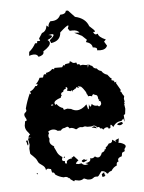

<svg xmlns="http://www.w3.org/2000/svg" viewBox="-49 -679 542 724"><g transform="rotate(-5 222.0 -317.0)"><path d="M202.6 4.4 189 -4.9Q188 -9.3 186 -9.3L184.1 -8.8Q179.2 -15.1 170.9 -15.1L164.1 -14.2Q146 -18.1 133.3 -27.8Q130.9 -36.1 125 -36.1L122.6 -35.6L119.6 -49.3L108.9 -51.8Q103 -51.8 100.6 -46.4Q99.6 -55.2 95.9 -59.6Q92.3 -64 87.6 -67.1Q83 -70.3 78.6 -73.7Q74.2 -77.1 71.8 -83.5Q69.3 -89.8 65.2 -94.7Q61 -99.6 56.9 -103.5Q52.7 -107.4 49.6 -110.4Q46.4 -113.3 46.4 -115.2L44.9 -133.3L47.4 -147.9L43.5 -169.4L44.9 -172.4L56.2 -173.3L44.9 -174.8Q48.3 -185.5 52.7 -185.5Q50.3 -189.9 47.4 -193.1Q44.4 -196.3 41.7 -200Q39.1 -203.6 37.1 -208.5Q35.2 -213.4 35.2 -220.7L38.1 -237.8Q44.4 -237.8 44.4 -241.7Q44.4 -244.6 40.8 -250.7Q37.1 -256.8 37.1 -261.2Q37.1 -267.1 41.7 -270.3Q46.4 -273.4 46.4 -278.8L44.9 -284.7Q51.8 -312 64.5 -340.3L67.4 -336.9L68.8 -339.8L66.4 -347.7Q79.1 -352.1 87.9 -366.2H94.2L97.2 -372.6L95.7 -374L89.8 -372.1Q102.5 -384.8 106.4 -396H119.6Q121.1 -399.9 122.3 -403.8Q123.5 -407.7 127.9 -407.7L133.3 -406.7L131.8 -412.1Q147.5 -414.1 157.2 -425.3L164.1 -422.9L165.5 -428.2H194.8L200.2 -436L204.1 -433.6L208 -439L224.1 -441.4V-446.8L229.5 -447.3Q234.9 -440.4 242.2 -440.4L249.5 -441.4L252.4 -433.6L260.3 -434.6L263.2 -429.2L272.9 -430.7L287.1 -428.2L291 -430.7L291.5 -417.5L295.4 -430.7Q300.8 -425.3 308.6 -422.9Q313 -412.6 324.7 -412.1Q330.1 -403.3 340.8 -401.4Q348.1 -389.2 362.3 -385.3L372.1 -373Q377 -371.6 377 -368.2L375.5 -363.8L386.2 -359.9L385.7 -356.9Q385.7 -354 388.2 -354L394.5 -356L391.6 -351.6L407.7 -323.7L405.3 -318.4L409.2 -315.4Q411.6 -307.6 418.5 -299.3L416.5 -289.6L418.5 -278.3L416 -276.9L418 -272.5L416 -268.6L418.5 -251.5L416 -231.4L410.6 -228.5L412.1 -202.6L407.7 -215.3L399.9 -207Q378.9 -206.5 367.7 -187Q361.8 -196.3 358.9 -196.3Q356.4 -196.3 356.4 -184.6L349.6 -181.6Q349.6 -188 342.8 -188Q335.9 -188 328.6 -180.2Q326.2 -186 320.3 -186L317.9 -185.5Q315.9 -191.9 311.5 -191.9L307.1 -190.9Q301.3 -198.7 293.5 -198.7L284.7 -196.3H270L261.2 -198.7L251 -196.3L245.1 -197.3Q237.3 -197.3 229.5 -190.9H225.6Q216.3 -197.3 208 -197.3L202.6 -196.3Q198.7 -203.1 193.8 -203.1L183.6 -199.2Q174.8 -199.2 169.4 -190.9H157.2Q149.4 -197.3 139.6 -197.3Q130.4 -197.3 121.1 -190.9L124 -184.6Q120.6 -179.7 120.6 -174.8Q120.6 -168.9 124 -164.1L122.6 -155.8Q122.6 -141.1 140.1 -133.3L137.2 -132.3Q141.1 -125.5 143.3 -119.9Q145.5 -114.3 148.2 -109.1Q150.9 -104 155 -99.6Q159.2 -95.2 166.5 -90.8L164.1 -81.5Q164.1 -74.7 174.8 -74.7L174.3 -70.3Q174.3 -65.4 177.2 -65.4L180.2 -66.4L181.6 -61V-73.2Q188 -82.5 202.6 -82.5L200.2 -85.4Q206.1 -86.4 209.5 -90.8L225.6 -73.2Q216.3 -66.9 214.8 -61L225.1 -59.1L236.3 -61Q242.2 -53.7 251.5 -53.7L261.7 -55.7L250.5 -60.5Q270.5 -62 270.5 -73.2L270 -77.1L275.9 -76.2Q282.7 -76.2 288.6 -82.5Q294.9 -77.6 300.3 -77.6Q310.1 -77.6 315.9 -94.2Q327.1 -98.1 327.1 -103L326.7 -105Q332.5 -105.5 332.5 -109.9L332 -112.8Q339.4 -117.2 345.2 -126.5Q358.9 -126.5 358.9 -139.6L374 -129.9L370.6 -136.7L384.3 -142.6L381.8 -125L385.3 -125.5Q389.6 -125.5 397.5 -121.6Q407.7 -116.7 407.7 -111.3Q407.7 -107.4 404.8 -104.5Q401.9 -101.6 401.9 -97.7L402.8 -92.8L392.1 -87.4L389.6 -74.2Q374.5 -70.3 374.5 -61.5L376 -55.7Q368.2 -54.2 368.2 -46.9L367.7 -41Q355 -36.6 346.2 -22.5Q337.4 -21.5 332.5 -14.2H328.6Q322.3 -24.9 308.6 -24.9Q306.6 -22.9 304.7 -20Q295.9 -5.9 292 -5.9L285.6 -6.3Q280.3 -6.3 275.1 -2Q270 2.4 261.7 2.4L253.9 2L240.2 -3.4Q232.4 2.9 221.2 2.9L205.6 0ZM278.8 -261.7 281.7 -264.2 283.2 -280.8Q285.6 -271 288.1 -271Q291 -271 293.9 -280.8Q301.3 -272.5 310.5 -272.5L315.4 -272.9L320.8 -268.6Q329.6 -272.9 329.6 -279.8Q329.6 -285.2 326.2 -290L320.8 -288.6L324.2 -294.4L320.3 -295.9Q319.8 -303.7 318.6 -307.1Q317.4 -310.5 315.4 -311.8Q313.5 -313 310.5 -313.5Q307.6 -314 303.2 -316.9Q298.3 -314.5 297.9 -309.1Q294.4 -311 285.2 -311.5L282.7 -309.6L281.7 -315.9Q278.3 -318.4 278.1 -321.5Q277.8 -324.7 274.7 -329.8Q271.5 -335 267.6 -340.1Q263.7 -345.2 259.3 -349.1L247.1 -351.6L252.4 -344.2L241.7 -349.1L239.3 -343.8Q233.4 -343.8 231.9 -337.9L229 -339.8Q226.6 -339.8 226.6 -332Q224.6 -338.4 222.7 -338.4Q220.7 -338.4 220.2 -335.4L205.6 -338.4L208 -346.2Q208 -351.1 201.7 -353V-346.2Q190.9 -344.2 190.9 -335.4Q182.1 -334 182.1 -326.2L184.1 -321.3Q180.2 -320.3 180.2 -314.5Q154.3 -306.2 154.3 -296.4Q154.3 -292 158.7 -288.6L161.1 -292.5Q171.4 -278.3 184.6 -274.9L187.5 -267.6L200.7 -271L214.8 -268.6Q226.1 -261.7 236.3 -261.7Q254.9 -261.7 273.9 -280.8ZM141.1 -286.1 149.9 -289.1 144 -293ZM392.6 -191.4Q387.7 -191.4 382.3 -195.3Q387.2 -201.2 400.9 -203.1L405.3 -198.2Q399.4 -191.4 392.6 -191.4ZM305.2 -187.5 286.1 -192.4Q291 -195.8 295.4 -195.8Q301.3 -195.8 305.2 -187.5ZM41 -145.5Q39.1 -145.5 36.6 -159.2L34.7 -162.6L39.1 -165.5Q41 -165.5 42.5 -157.7L43 -151.9Q43 -147.9 41 -145.5ZM170.9 -86.4 173.3 -93.3 175.8 -87.9ZM244.6 -64Q237.8 -66.4 237.8 -69.3Q237.8 -72.3 247.6 -76.2L250 -72.8H259.3Q259.3 -70.3 244.6 -64ZM67.4 -33.7 63.5 -37.1 69.3 -38.6ZM316.9 -3.4H310.1L308.6 -13.2L315.4 -18.6H319.3L318.4 -14.6Q318.4 -11.2 322.3 -8.8ZM227.1 -639.2H235.4L259.8 -613.3Q299.3 -604.5 310.1 -573.7Q330.1 -556.6 330.1 -552.2Q330.1 -550.3 326.7 -550.3L322.8 -550.8Q326.2 -540.5 333 -540.5L339.8 -542.5Q341.3 -529.8 368.2 -518.1L360.8 -510.7L370.6 -494.6Q364.7 -479.5 343.3 -479.5L331.5 -480.5L332.5 -484.4Q332.5 -491.7 316.4 -492.7Q314.9 -508.8 292.5 -515.1L296.9 -523.4L279.8 -539.6L251.5 -553.7L271.5 -552.7Q264.6 -563 246.1 -563L235.4 -562.5L229 -571.8L232.4 -581.5L231 -583.5Q225.1 -583.5 199.2 -559.6Q197.8 -527.8 161.6 -522.5L157.2 -533.7Q173.3 -546.9 173.3 -552.2Q173.3 -555.7 166.5 -555.7L153.3 -553.7Q167 -552.2 167 -548.3Q167 -543 148.9 -535.2Q156.7 -530.3 156.7 -523.4Q156.7 -511.2 129.4 -494.1L129.9 -490.7Q129.9 -479.5 109.9 -475.1Q105.5 -485.4 92.8 -485.4Q84.5 -485.4 74.7 -481.9L76.2 -496.6Q91.3 -508.8 101.1 -526.9H108.9L109.4 -534.2L121.1 -534.7L117.7 -543.9L130.4 -563.5Q146.5 -567.9 149.9 -590.3L157.2 -583.5V-586.4Q157.2 -596.2 166 -605H170.9Q195.3 -605 204.6 -626Q226.1 -626.5 227.1 -639.2Z"/></g></svg>

Font: Truetypewriter PolyglOTT
Style: Regular
Weight: 400
Designer: Sergey Beatoff a.k.a. Sam_T
Version: Version 3.76